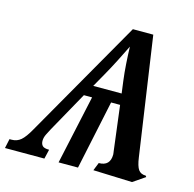

<svg xmlns="http://www.w3.org/2000/svg" viewBox="-145 -821 937 927"><g transform="rotate(15 323.0 -357.0)"><path d="M-41 0H156L167 -47Q142 -47 133.5 -56Q125 -65 125 -81Q125 -97 133.5 -114Q142 -131 149 -144L261 -345H302L227 0H324L397 -345H442L470 -121Q470 -118 471 -114Q472 -110 472 -105Q472 -47 415 -47L399 -7L594 0L654 -41L650 -47Q625 -47 613 -64Q601 -81 595 -124L509 -714H407L69 -123Q45 -80 25.5 -63.5Q6 -47 -20 -47H-31ZM293 -400 332 -469Q353 -506 375.5 -550Q398 -594 415 -629Q416 -589 419 -544Q422 -499 427 -461L435 -400Z"/></g></svg>

Font: Noto Serif SemiCondensed Semi
Style: Italic
Weight: 600
Width: 4
Italic angle: -12°
Designer: Monotype Design Team
Foundry: Monotype Imaging Inc.
Version: Version 1.901